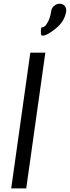

<svg xmlns="http://www.w3.org/2000/svg" viewBox="-20 -1041 386 1061"><path d="M230.5 -750 125 0H42L147.5 -750ZM345.7 -978.5Q337.9 -923.8 288.6 -883.8Q239.3 -843.8 214.8 -843.8Q201.2 -843.8 208 -888.7Q216.8 -888.7 226.1 -895Q235.4 -901.4 246.6 -923.3Q257.8 -945.3 262.7 -978.5Q264.6 -996.1 278.8 -1008.3Q293 -1020.5 309.6 -1020.5Q327.1 -1020.5 337.4 -1008.3Q347.7 -996.1 345.7 -978.5Z"/></svg>

Font: okolaks
Style: RegularItalic
Weight: 500
Italic angle: -8°
Version: Version 000.6.0